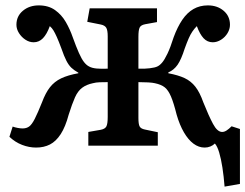

<svg xmlns="http://www.w3.org/2000/svg" viewBox="-20 -541 911 713"><path d="M814 152Q811 114 806 81.5Q801 49 794 25.5Q787 2 778 -8Q771 -1 761 3Q751 7 740 7Q718 7 698.5 -7.5Q679 -22 663 -49.5Q647 -77 636 -115Q625 -159 615 -182.5Q605 -206 592 -216.5Q579 -227 555 -232Q547 -234 530.5 -235Q514 -236 494 -236V-103Q494 -80 498.5 -71.5Q503 -63 518 -60L566 -50V0H308V-51L354 -59Q370 -62 375 -71.5Q380 -81 380 -107V-236Q363 -236 349.5 -235.5Q336 -235 325 -232Q301 -227 285 -215Q269 -203 258.5 -179.5Q248 -156 235 -115Q223 -70 205.5 -43Q188 -16 165.5 -4.5Q143 7 114 7Q88 7 62 -3Q36 -13 15 -33L27 -71Q35 -68 45.5 -66Q56 -64 64 -64Q78 -64 88 -71Q98 -78 109 -99.5Q120 -121 136 -161Q149 -196 165.5 -217Q182 -238 207 -250Q232 -262 271 -269V-271Q255 -280 245 -289.5Q235 -299 226.5 -315.5Q218 -332 208 -361Q198 -388 191 -403.5Q184 -419 178.5 -428Q173 -437 165 -444Q154 -414 139.5 -399Q125 -384 105 -384Q89 -384 74.5 -393.5Q60 -403 50.5 -418Q41 -433 41 -449Q41 -481 65 -501Q89 -521 124 -521Q160 -521 184.5 -503.5Q209 -486 224.5 -459Q240 -432 250 -403Q263 -367 273 -344.5Q283 -322 292 -310.5Q301 -299 311 -294Q322 -288 339.5 -286.5Q357 -285 380 -286V-406Q380 -429 374.5 -438Q369 -447 354 -450L304 -460L313 -510H563V-459L519 -451Q503 -448 498.5 -438.5Q494 -429 494 -404V-286Q516 -285 536 -287.5Q556 -290 564 -294Q573 -298 582 -308.5Q591 -319 602 -342Q613 -365 625 -403Q639 -441 657 -467.5Q675 -494 698.5 -507.5Q722 -521 752 -521Q787 -521 810.5 -501Q834 -481 834 -449Q834 -433 825 -418Q816 -403 801 -393.5Q786 -384 770 -384Q750 -384 736 -399Q722 -414 711 -444Q702 -435 694.5 -424Q687 -413 680.5 -398Q674 -383 666 -361Q653 -320 639.5 -300.5Q626 -281 605 -272V-269Q642 -262 665.5 -251Q689 -240 705.5 -219Q722 -198 735 -161Q755 -111 771 -81Q787 -51 805 -51Q813 -51 821.5 -56.5Q830 -62 840 -72L871 -62V142Z"/></svg>

Font: Literata 18pt Medium
Style: Regular
Weight: 500
Designer: Latin by Veronika Burian and Jose Scaglione. Greek by Irene Vlachou. Cyrillic by Vera Evstafieva.
Foundry: TypeTogether
Version: Version 3.103;gftools[0.9.29]